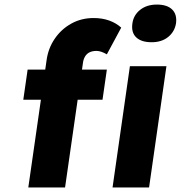

<svg xmlns="http://www.w3.org/2000/svg" viewBox="-20 -821 792 841"><path d="M104 0 184 -557Q191 -609 219.5 -651Q248 -693 292 -717.5Q336 -742 390 -742Q428 -742 458.5 -731Q489 -720 511 -700L448 -583Q436 -590 424.5 -594Q413 -598 403 -598Q385 -598 372.5 -592Q360 -586 352.5 -573.5Q345 -561 343 -543L265 0H185Q158 0 137.5 0Q117 0 104 0ZM82 -384 101 -516H448L429 -384ZM473 0 549 -531H709L633 0ZM644 -636Q599 -636 576.5 -657.5Q554 -679 560 -719Q565 -755 594 -778Q623 -801 667 -801Q712 -801 734 -779.5Q756 -758 751 -719Q745 -682 716.5 -659Q688 -636 644 -636Z"/></svg>

Font: Lexend
Style: Bold Italic
Weight: 700
Italic angle: -8.13011°
Designer: Bonnie Shaver-Troup, Thomas Jockin
Foundry: Lexend
Version: Version 1.007